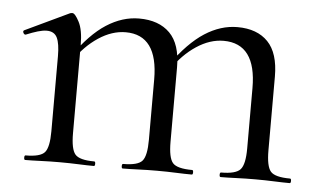

<svg xmlns="http://www.w3.org/2000/svg" viewBox="-37 -450 838 504"><g transform="rotate(5 381.5 -198.0)"><path d="M560 0Q557 0 557 -6Q557 -12 560 -12Q599 -12 611 -25.5Q623 -39 623 -81V-240Q623 -357 537 -357Q501 -357 465.5 -333.5Q430 -310 403 -270L399 -282Q442 -342 484 -369Q526 -396 570 -396Q622 -396 650.5 -366.5Q679 -337 679 -275V-81Q679 -39 690.5 -25.5Q702 -12 742 -12Q745 -12 745 -6Q745 0 742 0Q725 0 701 -1Q677 -2 651 -2Q625 -2 601.5 -1Q578 0 560 0ZM302 0Q299 0 299 -6Q299 -12 302 -12Q341 -12 352.5 -25.5Q364 -39 364 -81V-240Q364 -357 279 -357Q243 -357 207.5 -333.5Q172 -310 145 -270L141 -282Q183 -342 225 -369Q267 -396 311 -396Q363 -396 392 -367Q421 -338 421 -277V-81Q421 -39 432.5 -25.5Q444 -12 484 -12Q487 -12 487 -6Q487 0 484 0Q466 0 442.5 -1Q419 -2 393 -2Q367 -2 343 -1Q319 0 302 0ZM45 0Q42 0 42 -6Q42 -12 45 -12Q84 -12 95.5 -25.5Q107 -39 107 -81V-279Q107 -312 99.5 -327.5Q92 -343 72 -343Q62 -343 48.5 -339Q35 -335 18 -328Q14 -327 11.5 -332Q9 -337 13 -339L129 -394Q132 -395 135 -395Q142 -395 153 -374Q164 -353 164 -313V-81Q164 -39 175.5 -25.5Q187 -12 226 -12Q229 -12 229 -6Q229 0 226 0Q209 0 185.5 -1Q162 -2 136 -2Q110 -2 86 -1Q62 0 45 0Z"/></g></svg>

Font: Cormorant Light
Style: Regular
Weight: 400
Version: Version 4.000